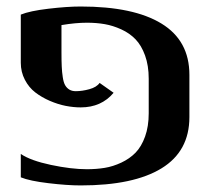

<svg xmlns="http://www.w3.org/2000/svg" viewBox="-20 -560 652 590"><path d="M562 -330.1V-200.2Q562 -95.2 476.3 -42.7Q390.6 9.8 228 9.8Q186.5 9.8 128.9 2.9Q71.3 -3.9 43.9 -15.1V-86.9Q74.2 -66.4 136.7 -53.2Q199.2 -40 247.1 -40Q276.4 -40 301.8 -44.2Q327.1 -48.3 352.8 -60.3Q378.4 -72.3 396.5 -90.8Q414.6 -109.4 425.8 -140.4Q437 -171.4 437 -211.9V-317.9Q437 -358.4 425.8 -389.4Q414.6 -420.4 396.5 -439.2Q378.4 -458 352.8 -469.7Q327.1 -481.4 301.8 -485.8Q276.4 -490.2 247.1 -490.2Q212.4 -490.2 168.9 -482.9V-399.9Q168.9 -372.6 169.7 -355.7Q170.4 -338.9 172.9 -322.8Q175.3 -306.6 180.2 -298.1Q185.1 -289.6 193.1 -284.7Q201.2 -279.8 212.9 -279.8Q232.4 -279.8 254.6 -285.9Q276.9 -292 286.1 -305.2L329.1 -274.9Q291.5 -230 228 -230Q206.1 -230 182.1 -234.6Q158.2 -239.3 133.3 -250Q108.4 -260.7 88.6 -275.9Q68.8 -291 56.4 -314.9Q43.9 -338.9 43.9 -367.2V-515.1Q71.3 -526.4 128.9 -533.2Q186.5 -540 228 -540Q390.6 -540 476.3 -487.5Q562 -435.1 562 -330.1Z"/></svg>

Font: Pfennig
Style: Bold
Weight: 700
Version: Version 20120410 ; ttfautohint (v0.8)